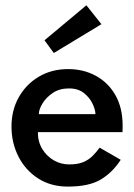

<svg xmlns="http://www.w3.org/2000/svg" viewBox="-20 -678 494 710"><path d="M231 12Q167.5 12 120.5 -18.5Q73.5 -49 48 -99.5Q22.5 -150 22.5 -210Q22.5 -270.5 49.5 -318.5Q76.5 -366.5 123.8 -394.5Q171 -422.5 232 -422.5Q289 -422.5 334.8 -397.5Q380.5 -372.5 407 -325.8Q433.5 -279 433.5 -213Q433.5 -201 433 -189.5H120Q120 -154 136.2 -127.2Q152.5 -100.5 178.8 -85.2Q205 -70 236 -70Q267.5 -70 287.8 -78.5Q308 -87 322.2 -101.2Q336.5 -115.5 348.5 -132L426.5 -87Q395 -39 351.5 -13.5Q308 12 231 12ZM333 -256Q332.5 -273 322 -295Q311.5 -317 290.2 -334Q269 -351 235 -351Q200 -351 175.5 -334.5Q151 -318 137.5 -296Q124 -274 123.5 -256ZM179 -482 144.5 -529 299.5 -658.5 355 -588.5Z"/></svg>

Font: Lucymar Sans Medium
Style: Regular
Weight: 500
Foundry: The League of Moveable Type (original font) / Main changes by Cristiano Sobral with portions from Mirco Monsees
Version: Version 2.001;August 30, 2020;FontCreator 13.0.0.2681 64-bit